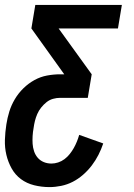

<svg xmlns="http://www.w3.org/2000/svg" viewBox="-26 -540 546 783"><path d="M176 223Q144 223 113.5 215.5Q83 208 59.5 190.5Q36 173 21.5 147Q7 121 0 91.5Q-7 62 -6 30.5Q-5 -1 0 -33Q4 -59 12 -85Q20 -111 34.5 -135.5Q49 -160 69.5 -180Q90 -200 114.5 -213.5Q139 -227 166 -232Q193 -237 219 -237H236L102 -424L118 -520H471L455 -424H213L348 -237L332 -141H219Q205 -141 190.5 -137Q176 -133 164 -123.5Q152 -114 142 -101.5Q132 -89 126 -75Q120 -61 116.5 -47Q113 -33 111 -18Q108 -2 107 14.5Q106 31 107 46.5Q108 62 113 77Q118 92 128 103.5Q138 115 152.5 121Q167 127 184 127Q197 127 211 122.5Q225 118 237 109Q249 100 258.5 88Q268 76 275 63.5Q282 51 287.5 37.5Q293 24 297 10L395 45Q387 69 375.5 91.5Q364 114 348.5 134.5Q333 155 313 172.5Q293 190 270.5 201.5Q248 213 223.5 218Q199 223 176 223Z"/></svg>

Font: Iosevka Term Curly
Style: Bold Italic
Weight: 700
Italic angle: -9°
Designer: Belleve Invis
Foundry: Belleve Invis
Version: Version 32.3.0